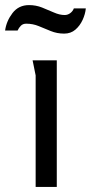

<svg xmlns="http://www.w3.org/2000/svg" viewBox="-56 -734 357 754"><path d="M84 -438Q84 -439 81 -452.5Q78 -466 75.5 -480Q73 -494 72 -497H167V0H84ZM281 -701Q279 -679 268.5 -656Q258 -633 240 -617.5Q222 -602 196 -602Q168 -602 143.5 -612Q119 -622 96 -631.5Q73 -641 47 -641Q34 -641 26 -633Q18 -625 13 -614H-36Q-31 -651 -7 -682.5Q17 -714 58 -714Q85 -714 109 -704.5Q133 -695 155.5 -685Q178 -675 198 -675Q210 -675 220 -682.5Q230 -690 234 -701Z"/></svg>

Font: Rosario Light
Style: Regular
Weight: 300
Designer: Hector Gatti
Foundry: Omnibus Type
Version: Version 1.101; ttfautohint (v1.8.1.43-b0c9)